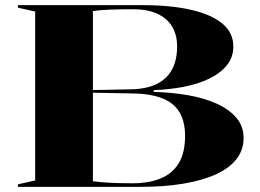

<svg xmlns="http://www.w3.org/2000/svg" viewBox="-20 -728 1014 748"><path d="M532 -708Q646 -708 725.5 -689.5Q805 -671 847 -635.5Q889 -600 889 -547Q889 -505 864 -474Q839 -443 796 -422Q753 -401 697 -390Q641 -379 579 -377V-370Q650 -368 713 -357Q776 -346 824.5 -324Q873 -302 901 -269Q929 -236 929 -190Q929 -144 901.5 -108.5Q874 -73 821.5 -49Q769 -25 694.5 -12.5Q620 0 525 0H50V-10L117 -25V-683L50 -698V-708ZM499 -692Q449 -692 409.5 -690.5Q370 -689 342 -685V-22Q395 -14 498 -14Q559 -14 605 -32.5Q651 -51 676 -91.5Q701 -132 701 -199Q701 -284 650 -324Q599 -364 489 -364L333 -367V-377L489 -380Q550 -381 590 -400.5Q630 -420 650 -457Q670 -494 670 -547Q670 -616 625.5 -654Q581 -692 499 -692Z"/></svg>

Font: Kalnia SemiExpanded Medium
Style: Regular
Weight: 500
Width: 6
Designer: Frida Medrano
Foundry: Frida Medrano
Version: Version 1.105